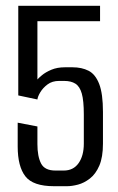

<svg xmlns="http://www.w3.org/2000/svg" viewBox="-20 -640 408 662"><path d="M166 2Q94 2 67.5 -32Q41 -66 41 -135V-217L109 -204V-143Q109 -101 121.5 -76.5Q134 -52 171 -52H200Q233 -52 251 -77.5Q269 -103 269 -145V-245Q269 -293 262 -317.5Q255 -342 240 -351.5Q225 -361 201 -361H184Q160 -361 144 -349Q128 -337 119 -322Q110 -307 109 -297L43 -311V-620H325V-567H109V-366Q112 -370 124.5 -380.5Q137 -391 157 -399.5Q177 -408 204 -408H230Q262 -408 285.5 -396Q309 -384 322 -350.5Q335 -317 335 -254V-145Q335 -98 322.5 -69Q310 -40 290 -24.5Q270 -9 249 -3.5Q228 2 211 2Z"/></svg>

Font: Smooch Sans Medium
Style: Regular
Weight: 500
Designer: Robert E. Leuschke
Foundry: Robert E. Leuschke
Version: Version 1.010; ttfautohint (v1.8.3)